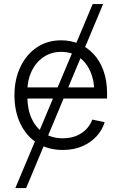

<svg xmlns="http://www.w3.org/2000/svg" viewBox="-20 -748 607 972"><path d="M57.6 204.1 449.2 -727.5H502L112.3 204.1ZM297.9 11.2Q222.7 11.2 167.7 -24.2Q112.8 -59.6 83 -122.1Q53.2 -184.6 53.2 -265.6Q53.2 -346.7 83.3 -409.4Q113.3 -472.2 166.5 -508.1Q219.7 -543.9 290 -543.9Q337.4 -543.9 379.2 -526.6Q420.9 -509.3 453.1 -475.1Q485.4 -440.9 503.7 -390.6Q522 -340.3 522 -274.9V-249H93.3V-305.7H486.3L457 -285.2Q457 -343.3 436.5 -388.4Q416 -433.6 378.7 -459.5Q341.3 -485.4 290 -485.4Q238.8 -485.4 200.2 -459Q161.6 -432.6 140.1 -387.9Q118.7 -343.3 118.7 -288.1V-257.3Q118.7 -194.8 140.4 -147.5Q162.1 -100.1 202.6 -74Q243.2 -47.9 298.3 -47.9Q336.9 -47.9 366.7 -60.3Q396.5 -72.8 417 -94.2Q437.5 -115.7 447.3 -142.6L509.8 -129.4Q498 -90.3 469 -58.3Q439.9 -26.4 396.5 -7.6Q353 11.2 297.9 11.2Z"/></svg>

Font: Inter 20pt Light
Style: Regular
Weight: 300
Version: Version 4.001;git-66647c0bb